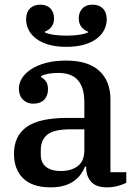

<svg xmlns="http://www.w3.org/2000/svg" viewBox="-20 -792 593 824"><path d="M197 12Q119 12 79.5 -26.5Q40 -65 40 -132Q40 -208 94 -247Q148 -286 270 -286H342V-354Q342 -415 315 -447Q288 -479 230 -479Q181 -479 156 -465V-461Q167 -456 176.5 -443.5Q186 -431 186 -409Q186 -381 169.5 -364Q153 -347 122 -347Q96 -347 78.5 -364.5Q61 -382 61 -412Q61 -435 74.5 -456.5Q88 -478 114 -495Q140 -512 177.5 -522Q215 -532 264 -532Q358 -532 406 -488Q454 -444 454 -365V-53H522V-8Q508 0 486 6Q464 12 439 12Q393 12 371.5 -11.5Q350 -35 350 -72V-77H345Q338 -60 327 -44.5Q316 -29 298.5 -16Q281 -3 256 4.5Q231 12 197 12ZM241 -58Q285 -58 313.5 -79Q342 -100 342 -148V-237H282Q211 -237 183 -214Q155 -191 155 -148V-129Q155 -93 178 -75.5Q201 -58 241 -58ZM265 -591Q221 -591 188.5 -600.5Q156 -610 134.5 -626.5Q113 -643 102.5 -664.5Q92 -686 92 -709Q92 -739 108.5 -755.5Q125 -772 153 -772Q181 -772 196.5 -755.5Q212 -739 212 -713Q212 -691 200.5 -676.5Q189 -662 172 -656V-653Q187 -646 211.5 -642.5Q236 -639 265 -639Q294 -639 318.5 -642.5Q343 -646 358 -653V-656Q341 -662 329.5 -676.5Q318 -691 318 -713Q318 -739 333.5 -755.5Q349 -772 377 -772Q405 -772 421.5 -755.5Q438 -739 438 -709Q438 -686 427.5 -664.5Q417 -643 395.5 -626.5Q374 -610 341.5 -600.5Q309 -591 265 -591Z"/></svg>

Font: IBM Plex Serif Medm
Style: Regular
Weight: 500
Designer: Mike Abbink, Paul van der Laan, Pieter van Rosmalen
Foundry: Bold Monday
Version: Version 3.001